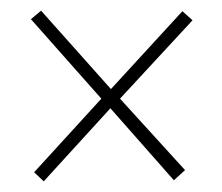

<svg xmlns="http://www.w3.org/2000/svg" viewBox="-20 -383 416 360"><path d="M170 -198 38 -347 57 -363 188 -216 322 -362 341 -345 205 -198 327 -64 306 -45 187 -180 62 -43 44 -60Z"/></svg>

Font: Genos Thin ExtraLight
Style: Italic
Weight: 250
Italic angle: -8°
Version: Version 1.010